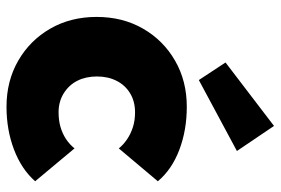

<svg xmlns="http://www.w3.org/2000/svg" viewBox="-156 -696 862 590"><g transform="rotate(90 275.0 -401.0)"><path d="M32 -267Q32 -347 68 -409.5Q104 -472 166.5 -508Q229 -544 308 -544Q380 -544 440.5 -521Q501 -498 537 -455L436 -335Q425 -349 408 -360.5Q391 -372 370.5 -378.5Q350 -385 325 -385Q292 -385 267 -370Q242 -355 228.5 -328.5Q215 -302 215 -268Q215 -234 228 -208Q241 -182 266.5 -166Q292 -150 325 -150Q350 -150 370.5 -156Q391 -162 407.5 -173Q424 -184 436 -199L537 -78Q500 -36 439.5 -13Q379 10 308 10Q229 10 166.5 -26Q104 -62 68 -124.5Q32 -187 32 -267ZM226 -581 172 -663 367 -812 444 -698Z"/></g></svg>

Font: Mach ExtraBold
Style: Regular
Weight: 800
Version: Version 1.002